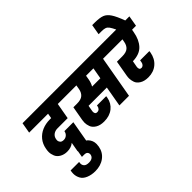

<svg xmlns="http://www.w3.org/2000/svg" viewBox="-212 -1578 2541 2541"><g transform="rotate(-45 1058.0 -307.5)"><path d="M397 -365Q351 -365 319.5 -341.5Q288 -318 281 -277Q279 -267 279 -257Q279 -234 294.5 -215.5Q310 -197 346 -197Q379 -197 403.5 -218Q428 -239 434 -274H601L546 39H369L393 -96Q345 -55 269 -55Q213 -55 169 -80Q125 -105 108 -146Q91 -187 91 -226Q91 -252 97 -282Q110 -357 153.5 -410.5Q197 -464 262.5 -492Q328 -520 406 -520H432L444 -590H90L116 -740H756L729 -590H626L586 -365Z M611 192Q595 284 524 337.5Q453 391 349 391Q278 391 221 367Q164 343 141 299Q118 255 118 209Q118 183 124 152H283Q280 167 280 180Q280 210 300.5 230.5Q321 251 370 251Q408 251 431 235.5Q454 220 459 191Q460 185 460 179Q460 160 446 145.5Q432 131 396 131H357L381 -9H420Q531 -9 573 37Q615 83 615 146Q615 167 611 192Z M1561 -590H1473L1369 0H1189L1239 -285H897L882 -201Q881 -193 881 -186Q881 -171 888.5 -157.5Q896 -144 920 -144Q943 -144 958 -159Q973 -174 977 -198L979 -210H1152Q1151 -200 1149 -187Q1133 -97 1066 -44Q999 9 897 9Q823 9 776.5 -20Q730 -49 715.5 -89Q701 -129 701 -165Q701 -186 705 -210L741 -413H810Q884 -413 919 -444Q954 -475 964 -531L974 -590H702L728 -740H1587ZM1293 -590H1155L1145 -531Q1135 -475 1110 -432H1265Z M2009 -551Q1988 -431 1923 -360.5Q1858 -290 1729 -287L1713 -200Q1712 -192 1712 -184Q1712 -170 1718.5 -157Q1725 -144 1747 -144Q1767 -144 1781.5 -159Q1796 -174 1800 -198L1805 -228H1978Q1977 -217 1975 -204Q1958 -106 1891 -48.5Q1824 9 1724 9Q1652 9 1605.5 -19.5Q1559 -48 1545.5 -88Q1532 -128 1532 -162Q1532 -185 1536 -209L1575 -432H1675Q1749 -432 1784 -462.5Q1819 -493 1829 -551L1836 -590H1533L1559 -740H2116L2090 -590H2016Z M1872 -735Q1845 -792 1826.5 -817.5Q1808 -843 1784.5 -852Q1761 -861 1716 -861H1661L1686 -1006H1739Q1826 -1005 1873.5 -987Q1921 -969 1958.5 -913Q1996 -857 2041 -735Z"/></g></svg>

Font: Fz Poppins ExtBd
Style: Italic
Weight: 800
Italic angle: -10°
Designer: Ninad Kale (Devanagari), Jonny Pinhorn (Latin)
Foundry: Indian Type Foundry
Version: Vit hóa bi Vntype.Com & FontZin.Com